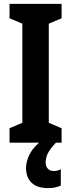

<svg xmlns="http://www.w3.org/2000/svg" viewBox="-20 -734 366 988"><path d="M297 0H29V-74L95 -102V-612L29 -640V-714H297V-640L231 -612V-102L297 -74ZM215 102Q215 122 226 134Q237 146 257 146Q270 146 278 143Q286 140 293 137V221Q282 226 266 230Q250 234 229 234Q171 234 142.5 206.5Q114 179 114 130Q114 95 134 57Q154 19 200 -15L268 0Q237 33 226 55.5Q215 78 215 102Z"/></svg>

Font: Noto Sans Lao ExtraCondensed
Style: Bold
Weight: 700
Width: 2
Designer: Monotype Design Team
Foundry: Monotype Imaging Inc.
Version: Version 2.003; ttfautohint (v1.8.4.7-5d5b)